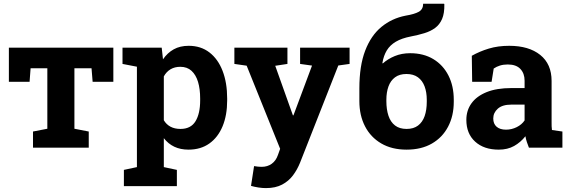

<svg xmlns="http://www.w3.org/2000/svg" viewBox="-20 -780 3010 1014"><path d="M154.3 0V-85.4L230 -100.1V-419.4H141.6L136.2 -348.1H26.9V-528.3H578.6V-348.1H469.2L463.4 -419.4H373V-100.1L448.7 -85.4V0Z M634.3 203.1V117.2L703.1 102.5V-427.7L627 -442.4V-528.3H834L840.8 -466.8Q864.3 -501 897.5 -519.5Q930.7 -538.1 976.6 -538.1Q1040.5 -538.1 1085.9 -503.2Q1131.3 -468.3 1155.5 -405.8Q1179.7 -343.3 1179.7 -259.8V-249.5Q1179.7 -171.4 1155.5 -113Q1131.3 -54.7 1085.7 -22.2Q1040 10.3 975.6 10.3Q933.1 10.3 900.6 -5.1Q868.2 -20.5 845.2 -50.3V102.5L914.1 117.2V203.1ZM933.1 -99.1Q987.8 -99.1 1012.5 -139.6Q1037.1 -180.2 1037.1 -249.5V-259.8Q1037.1 -310.1 1025.9 -347.4Q1014.6 -384.8 991.5 -406Q968.3 -427.2 932.1 -427.2Q902.8 -427.2 880.6 -414.1Q858.4 -400.9 845.2 -376.5V-145Q858.4 -122.6 880.6 -110.8Q902.8 -99.1 933.1 -99.1Z M1384.3 213.4Q1365.7 213.4 1345 210.2Q1324.2 207 1305.7 201.7L1321.8 97.2Q1331.1 99.1 1342.3 100.1Q1353.5 101.1 1361.8 101.1Q1392.6 101.1 1415 85Q1437.5 68.8 1447.8 38.6L1459.5 5.9L1282.7 -433.1L1217.8 -442.4V-528.3H1498V-442.4L1433.6 -432.6L1516.6 -199.7L1526.9 -170.9H1529.8L1627.9 -433.6L1564.9 -442.4V-528.3H1826.2V-442.4L1766.6 -434.1L1564.9 78.6Q1550.3 115.2 1527.6 145.8Q1504.9 176.3 1470 194.8Q1435.1 213.4 1384.3 213.4Z M2127.4 10.3Q2049.3 10.3 1993.4 -22.5Q1937.5 -55.2 1907.7 -113Q1877.9 -170.9 1877.9 -245.6V-313.5Q1877.9 -432.6 1908.7 -512.7Q1939.5 -592.8 1994.4 -637.9Q2049.3 -683.1 2122.1 -697.3Q2169.4 -705.1 2192.1 -718Q2214.8 -731 2214.8 -760.3H2325.2L2326.7 -757.3Q2327.6 -709.5 2314.7 -679.7Q2301.8 -649.9 2277.8 -632.3Q2253.9 -614.7 2220.9 -604.7Q2188 -594.7 2149.9 -587.4Q2101.6 -578.1 2070.6 -559.8Q2039.6 -541.5 2022.7 -513.7Q2005.9 -485.8 1999.5 -447.3L2001.5 -444.8Q2028.3 -468.8 2064.9 -483.9Q2101.6 -499 2146 -499Q2216.8 -499 2268.6 -467.8Q2320.3 -436.5 2348.4 -381.1Q2376.5 -325.7 2376.5 -252.9V-242.7Q2376.5 -168 2346.4 -110.8Q2316.4 -53.7 2260.7 -21.7Q2205.1 10.3 2127.4 10.3ZM2127.4 -99.1Q2164.1 -99.1 2187.7 -116.9Q2211.4 -134.8 2222.7 -167Q2233.9 -199.2 2233.9 -242.7V-252.9Q2233.9 -293 2222.4 -323.7Q2210.9 -354.5 2187.3 -371.8Q2163.6 -389.2 2126.5 -389.2Q2089.8 -389.2 2066.4 -371.8Q2043 -354.5 2031.7 -323.7Q2020.5 -293 2020.5 -252.9V-245.6Q2020.5 -202.1 2031.5 -168.9Q2042.5 -135.7 2066.2 -117.4Q2089.8 -99.1 2127.4 -99.1Z M2614.3 10.3Q2535.6 10.3 2489.3 -32Q2442.9 -74.2 2442.9 -147Q2442.9 -196.8 2470 -234.4Q2497.1 -272 2550 -293.5Q2603 -314.9 2680.7 -314.9H2750.5V-354Q2750.5 -392.1 2728.3 -415.8Q2706.1 -439.5 2661.6 -439.5Q2638.7 -439.5 2620.4 -433.8Q2602.1 -428.2 2587.4 -418L2576.2 -348.1H2473.6L2471.7 -485.4Q2513.2 -508.8 2561.5 -523.4Q2609.9 -538.1 2669.4 -538.1Q2772.9 -538.1 2833 -490Q2893.1 -441.9 2893.1 -352.5V-134.8Q2893.1 -124 2893.3 -113.5Q2893.6 -103 2895 -93.3L2950.2 -85.4V0H2773.4Q2768.1 -13.7 2762.7 -29.3Q2757.3 -44.9 2754.9 -60.5Q2729.5 -28.3 2695.1 -9Q2660.6 10.3 2614.3 10.3ZM2652.3 -95.2Q2682.1 -95.2 2709 -108.6Q2735.8 -122.1 2750.5 -144V-227.5H2680.2Q2633.3 -227.5 2609.1 -206.1Q2585 -184.6 2585 -154.3Q2585 -126 2602.8 -110.6Q2620.6 -95.2 2652.3 -95.2Z"/></svg>

Font: Roboto Slab LO
Style: Bold
Weight: 700
Designer: Google
Version: Version 2.000